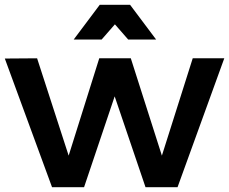

<svg xmlns="http://www.w3.org/2000/svg" viewBox="-21 -777 951 797"><path d="M-1 -534 195 0H328L455 -377L583 0H716L910 -535H779L651 -131L522 -535H391L264 -131L133 -535ZM627 -613 519 -757H393L285 -613H401L456 -676L511 -613Z"/></svg>

Font: Argentum Sans Medium
Style: Regular
Weight: 500
Designer: Julieta Ulanovsky
Foundry: Julieta Ulanovsky
Version: Version 5.001;January 29, 2019;FontCreator 11.5.0.2425 64-bi